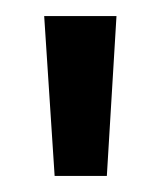

<svg xmlns="http://www.w3.org/2000/svg" viewBox="-20 -816 201 239"><path d="M35 -796 48 -597H113L125 -796Z"/></svg>

Font: Malmofest
Style: Regular
Weight: 400
Designer: Jonny Pinhorn (Poppins), Kolossal
Version: Version 1.004;Glyphs 3.1.2 (3151)